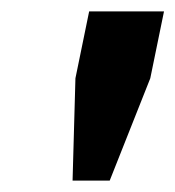

<svg xmlns="http://www.w3.org/2000/svg" viewBox="-20 -749 307 336"><path d="M107 -433 112 -612 136 -729H267L243 -612L172 -433Z"/></svg>

Font: Mona Sans ExtraLight
Style: Bold Italic
Weight: 700
Italic angle: -11.6951°
Version: Version 2.000